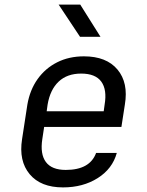

<svg xmlns="http://www.w3.org/2000/svg" viewBox="-20 -805 640 835"><path d="M254 10Q157 10 109 -47.5Q61 -105 76 -200L99 -350Q110 -414 143.5 -461Q177 -508 228.5 -534Q280 -560 345 -560Q443 -560 491 -502.5Q539 -445 523 -350L508 -253H172L164 -200Q154 -135 179.5 -100.5Q205 -66 266 -66Q371 -66 398 -140H488Q469 -71 405 -30.5Q341 10 254 10ZM183 -321H431L435 -350Q446 -415 420.5 -450Q395 -485 333 -485Q272 -485 235 -450Q198 -415 187 -350ZM328 -645 235 -785H329L417 -645Z"/></svg>

Font: NKDuy Mono
Style: Italic
Weight: 400
Italic angle: -9°
Monospace: yes
Designer: NKDuy
Foundry: NKDuy
Version: Version 2.251; ttfautohint (v1.8.4.7-5d5b)